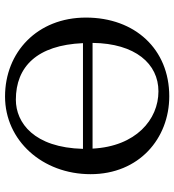

<svg xmlns="http://www.w3.org/2000/svg" viewBox="16 -714 708 781"><g transform="rotate(-90 370.5 -324.0)"><path d="M689 -329C689 -527 548 -658 368 -658C189 -658 52 -506 52 -310C52 -113 197 10 369 10C560 10 689 -129 689 -329ZM585 -341H155C160 -540 261 -614 355 -614C489 -614 577 -528 585 -341ZM586 -302C584 -128 501 -34 389 -34C274 -34 165 -126 156 -302Z"/></g></svg>

Font: Libertinus Sans
Style: Regular
Weight: 400
Designer: Philipp H. Poll, Khaled Hosny
Foundry: Caleb Maclennan
Version: Version 7.050;RELEASE